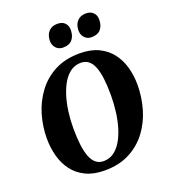

<svg xmlns="http://www.w3.org/2000/svg" viewBox="-173 -1102 1083 1234"><g transform="rotate(-20 369.0 -485.0)"><path d="M330 10Q255 10 201.5 -15.8Q148 -41.5 114.2 -86Q80.5 -130.5 64.8 -188.2Q49 -246 49 -310Q49 -392 72.2 -470.8Q95.5 -549.5 142.8 -613.2Q190 -677 262.2 -715Q334.5 -753 433.5 -753Q508.5 -753 562 -727.5Q615.5 -702 649.5 -657.5Q683.5 -613 699.2 -556.2Q715 -499.5 715 -437Q715 -353.5 692 -273.5Q669 -193.5 621.5 -129.8Q574 -66 501.5 -28Q429 10 330 10ZM343.5 -49Q382 -49 412.2 -69.8Q442.5 -90.5 465 -127.8Q487.5 -165 502.2 -213.5Q517 -262 524.2 -318Q531.5 -374 531.5 -432Q531.5 -496.5 525.5 -545.2Q519.5 -594 506.5 -627Q493.5 -660 472 -676.8Q450.5 -693.5 419.5 -693.5Q381.5 -693.5 351 -672.5Q320.5 -651.5 298.2 -614.5Q276 -577.5 261 -529.2Q246 -481 238.8 -426.2Q231.5 -371.5 231.5 -315Q231.5 -249.5 237.8 -199.8Q244 -150 257.2 -116.5Q270.5 -83 292 -66Q313.5 -49 343.5 -49ZM348 -824Q318.5 -824 300 -844.2Q281.5 -864.5 282 -895Q283 -934.5 304.8 -957.5Q326.5 -980.5 363.5 -980.5Q398.5 -980.5 416 -961Q433.5 -941.5 432.5 -912.5Q432 -872.5 411.2 -848.2Q390.5 -824 348 -824ZM542.5 -824Q513.5 -824 495.2 -844.2Q477 -864.5 477.5 -895Q478.5 -934.5 500.2 -957.5Q522 -980.5 558.5 -980.5Q592.5 -980.5 610.2 -961Q628 -941.5 627 -912.5Q626.5 -872.5 605.8 -848.2Q585 -824 542.5 -824Z"/></g></svg>

Font: Merriweather 24pt Black
Style: Italic
Weight: 900
Italic angle: -7.8°
Designer: Eben Sorkin
Foundry: Eben Sorkin
Version: Version 2.101